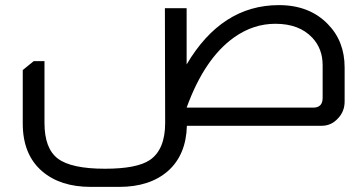

<svg xmlns="http://www.w3.org/2000/svg" viewBox="-20 -492 1423 751"><path d="M710 -240Q847 -472 1071 -472Q1190 -472 1262 -398Q1328 -331 1328 -228V-95Q1328 -56 1302 -29Q1276 0 1238 0H711Q708 113 638 176Q567 239 446 239H335Q216 239 145 178Q69 113 69 -9V-218L112 -253H154V-11Q154 89 206.5 128.5Q259 168 391 168Q515 168 566 134Q626 93 626 -11L625 -460H710ZM1242 -237Q1242 -301 1202 -344Q1151 -399 1057 -399Q971 -399 896 -346Q780 -264 710 -71H1205Q1242 -71 1242 -109Z"/></svg>

Font: Almarai
Style: Regular
Weight: 400
Designer: Boutros International 2019
Foundry: Created by Boutros International 2019
Version: Version 1.10